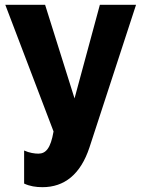

<svg xmlns="http://www.w3.org/2000/svg" viewBox="-20 -545 592 796"><path d="M80 216C103 227 129 231 156 231C247 231 314 178 351 66L544 -525H394L289 -137L167 -525H2L202 0C190 70 170 92 139 92C124 92 102 89 80 79Z"/></svg>

Font: Raleway
Style: ExtraBold
Weight: 800
Designer: Matt McInerney, Pablo Impallari, Rodrigo Fuenzalida
Foundry: Matt McInerney, Pablo Impallari, Rodrigo Fuenzalida
Version: Version 3.000